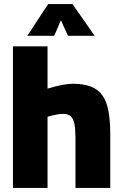

<svg xmlns="http://www.w3.org/2000/svg" viewBox="-20 -929 604 949"><path d="M44 0V-700H215V-491Q231 -496 253 -501.5Q275 -507 298 -511Q321 -515 339 -515Q392 -515 428 -501.5Q464 -488 485.5 -458.5Q507 -429 516 -380.5Q525 -332 525 -262V0H353V-247Q353 -290 348 -316Q343 -342 330 -354Q317 -366 291 -366Q278 -366 264 -363.5Q250 -361 237 -358Q224 -355 215 -352V0ZM115 -752 218 -909H338L448 -752H316L281 -829L248 -752Z"/></svg>

Font: Cairo Play Black
Style: Regular
Weight: 900
Version: Version 3.119